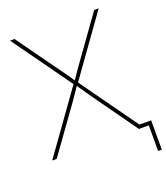

<svg xmlns="http://www.w3.org/2000/svg" viewBox="-158 -836 951 1099"><g transform="rotate(-20 318.0 -286.0)"><path d="M25.4 0 295.4 -377.4V-361.3L33.2 -727.5H60.5L223.6 -500Q238.3 -480 252.4 -460.2Q266.6 -440.4 280.8 -420.2Q294.9 -399.9 308.6 -378.9H298.3Q312.5 -399.9 326.4 -420.2Q340.3 -440.4 354.5 -460.2Q368.7 -480 382.8 -500L545.9 -727.5H573.2L311 -360.8V-377.4L581.1 0H553.7L380.9 -242.2Q367.2 -261.7 353.5 -281Q339.8 -300.3 326.2 -320.1Q312.5 -339.8 298.8 -359.9H308.1Q294.4 -339.8 281 -320.1Q267.6 -300.3 254.2 -281Q240.7 -261.7 226.6 -242.2L52.7 0ZM613.8 156.2V0H561V-22.5H636.2V156.2Z"/></g></svg>

Font: Inter 20pt Thin
Style: Regular
Weight: 250
Version: Version 4.001;git-66647c0bb